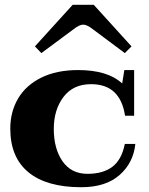

<svg xmlns="http://www.w3.org/2000/svg" viewBox="-20 -773 625 803"><path d="M126 -579 284 -753H372L530 -579L502 -551L368 -651Q344 -670 328 -670Q312 -670 288 -651L153 -551ZM23 -235Q23 -306 56 -361.5Q89 -417 153 -448.5Q217 -480 307 -480Q430 -480 491 -424L500 -480H541V-289H503Q483 -421 361 -421Q286 -421 245.5 -367.5Q205 -314 205 -234Q205 -151 241.5 -98.5Q278 -46 346 -46Q411 -46 450 -75.5Q489 -105 502 -171H546Q538 -92 480 -41Q422 10 320 10Q175 10 99 -52.5Q23 -115 23 -235Z"/></svg>

Font: Taviraj Bold
Style: Regular
Weight: 700
Designer: Katatrad Team
Foundry: CadsonDemak
Version: Version 1.030